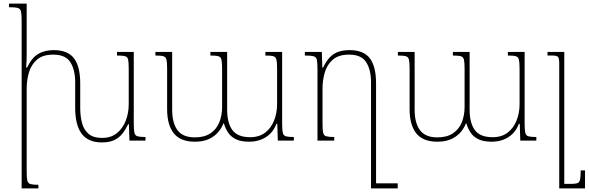

<svg xmlns="http://www.w3.org/2000/svg" viewBox="-20 -780 3265 1065"><path d="M722 -94Q722 -60 725.5 -44Q729 -28 743 -24Q757 -20 787 -20V0H698L695 -91H691Q677 -62 659 -39Q641 -16 614 -3Q587 10 545 10Q470 10 433.5 -37.5Q397 -85 397 -184V-325Q397 -392 370.5 -434.5Q344 -477 275 -477Q217 -477 185 -449Q153 -421 140.5 -378Q128 -335 128 -290V171Q128 206 131.5 221.5Q135 237 149 241Q163 245 193 245V265H100V-666Q100 -701 96.5 -716.5Q93 -732 78 -736Q63 -740 30 -740V-760H128V-490Q128 -469 127.5 -447.5Q127 -426 125 -405H130Q157 -461 193 -481.5Q229 -502 278 -502Q356 -502 390.5 -456.5Q425 -411 425 -317V-181Q425 -134 435.5 -96Q446 -58 472.5 -36.5Q499 -15 546 -15Q596 -15 628.5 -41.5Q661 -68 677.5 -110.5Q694 -153 694 -202V-398Q694 -433 691 -448.5Q688 -464 674.5 -468Q661 -472 629 -472V-492H722Z M1452 -492H1545V-94Q1545 -60 1548.5 -44Q1552 -28 1566 -24Q1580 -20 1610 -20V0H1521L1518 -93H1513Q1501 -60 1478.5 -38Q1456 -16 1426.5 -5Q1397 6 1362 6Q1316 6 1288 -8Q1260 -22 1245 -45Q1230 -68 1222 -95H1219Q1209 -68 1188.5 -45Q1168 -22 1137 -8Q1106 6 1061 6Q981 6 944 -40.5Q907 -87 907 -175V-398Q907 -433 903.5 -448.5Q900 -464 886.5 -468Q873 -472 842 -472V-492H935V-171Q935 -98 964.5 -58Q994 -18 1061 -18Q1114 -18 1147.5 -40.5Q1181 -63 1196.5 -101.5Q1212 -140 1212 -187V-398Q1212 -433 1208.5 -448.5Q1205 -464 1191.5 -468Q1178 -472 1147 -472V-492H1240V-171Q1240 -98 1269 -58.5Q1298 -19 1368 -19Q1418 -19 1451 -44.5Q1484 -70 1500.5 -112Q1517 -154 1517 -202V-398Q1517 -433 1513.5 -448.5Q1510 -464 1496.5 -468Q1483 -472 1452 -472Z M1919 -502Q1997 -502 2031.5 -456.5Q2066 -411 2066 -317V265H2038V-325Q2038 -392 2011.5 -434.5Q1985 -477 1916 -477Q1858 -477 1826 -449Q1794 -421 1781.5 -378Q1769 -335 1769 -290V-94Q1769 -59 1772.5 -43.5Q1776 -28 1790 -24Q1804 -20 1834 -20V0H1741V-398Q1741 -433 1737.5 -448.5Q1734 -464 1719 -468Q1704 -472 1671 -472V-492H1765L1768 -405H1772Q1790 -443 1811.5 -464Q1833 -485 1859.5 -493.5Q1886 -502 1919 -502ZM2048 265V237H2186V265Z M2797 -492H2890V-94Q2890 -60 2893.5 -44Q2897 -28 2911 -24Q2925 -20 2955 -20V0H2866L2863 -93H2858Q2846 -60 2823.5 -38Q2801 -16 2771.5 -5Q2742 6 2707 6Q2661 6 2633 -8Q2605 -22 2590 -45Q2575 -68 2567 -95H2564Q2554 -68 2533.5 -45Q2513 -22 2482 -8Q2451 6 2406 6Q2326 6 2289 -40.5Q2252 -87 2252 -175V-398Q2252 -433 2248.5 -448.5Q2245 -464 2231.5 -468Q2218 -472 2187 -472V-492H2280V-171Q2280 -98 2309.5 -58Q2339 -18 2406 -18Q2459 -18 2492.5 -40.5Q2526 -63 2541.5 -101.5Q2557 -140 2557 -187V-398Q2557 -433 2553.5 -448.5Q2550 -464 2536.5 -468Q2523 -472 2492 -472V-492H2585V-171Q2585 -98 2614 -58.5Q2643 -19 2713 -19Q2763 -19 2796 -44.5Q2829 -70 2845.5 -112Q2862 -154 2862 -202V-398Q2862 -433 2858.5 -448.5Q2855 -464 2841.5 -468Q2828 -472 2797 -472Z M3225 165V265H3082V-428Q3082 -457 3075 -464.5Q3068 -472 3042 -472H3017V-492H3110V240H3146Q3171 240 3182.5 236Q3194 232 3197.5 216.5Q3201 201 3201 165Z"/></svg>

Font: Noto Serif Armenian Thin
Style: Regular
Weight: 250
Version: Version 2.007